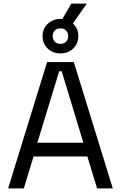

<svg xmlns="http://www.w3.org/2000/svg" viewBox="-20 -1044 670 1064"><path d="M25 0 241 -700H389L605 0H518L464 -177H166L112 0ZM187 -253H442L322 -649H308ZM303 -900 375 -1024H461L374 -900ZM315 -748Q274 -748 245 -774.5Q216 -801 216 -844Q216 -886 245 -912.5Q274 -939 314 -939Q356 -939 385 -912.5Q414 -886 414 -844Q414 -801 385 -774.5Q356 -748 315 -748ZM315 -801Q335 -801 346.5 -813Q358 -825 358 -844Q358 -862 346.5 -874.5Q335 -887 315 -887Q295 -887 283.5 -874.5Q272 -862 272 -844Q272 -825 283.5 -813Q295 -801 315 -801Z"/></svg>

Font: Space Grotesk Light
Style: Regular
Weight: 400
Version: Version 2.000